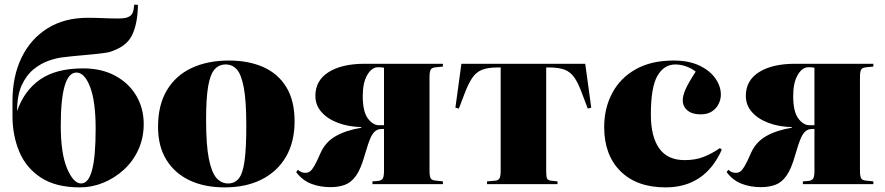

<svg xmlns="http://www.w3.org/2000/svg" viewBox="-20 -797 3829 831"><path d="M326 14Q222 14 157.5 -28Q93 -70 63.5 -140.5Q34 -211 34 -295V-360Q34 -466 73 -547Q112 -628 185 -674Q258 -720 360 -720Q394 -720 426.5 -718.5Q459 -717 490 -717Q519 -717 532 -722Q545 -727 551 -736Q556 -744 558 -754.5Q560 -765 561 -777L577 -776Q576 -694 551 -643.5Q526 -593 451 -571Q437 -568 406 -564.5Q375 -561 334 -557.5Q293 -554 252 -549Q225 -546 191.5 -534.5Q158 -523 126.5 -498Q95 -473 74.5 -429Q54 -385 54 -316Q84 -404 153 -452.5Q222 -501 340 -501Q420 -501 479 -469Q538 -437 570 -382.5Q602 -328 602 -260Q602 -200 579 -149.5Q556 -99 516 -62.5Q476 -26 427 -6Q378 14 326 14ZM331 -3Q363 -3 378.5 -61Q394 -119 394 -240Q394 -358 370 -420.5Q346 -483 311 -483Q243 -483 243 -253Q243 -132 270.5 -67.5Q298 -3 331 -3Z M952 14Q865 14 800.5 -16.5Q736 -47 700 -105.5Q664 -164 664 -248Q664 -342 702 -406Q740 -470 809 -502.5Q878 -535 971 -535Q1056 -535 1120 -506.5Q1184 -478 1219.5 -419.5Q1255 -361 1255 -272Q1255 -183 1218 -119Q1181 -55 1113 -20.5Q1045 14 952 14ZM967 -3Q996 -3 1013.5 -24.5Q1031 -46 1038.5 -100.5Q1046 -155 1046 -254Q1046 -362 1035 -419Q1024 -476 1004.5 -497Q985 -518 957 -518Q928 -518 909 -497Q890 -476 881 -424Q872 -372 872 -279Q872 -169 884 -109.5Q896 -50 917 -26.5Q938 -3 967 -3Z M1411 13Q1364 13 1326 -2Q1288 -17 1262 -52L1269 -62Q1278 -55 1285 -52Q1292 -49 1303 -49Q1313 -49 1321.5 -55Q1330 -61 1340.5 -79Q1351 -97 1367 -134Q1388 -182 1432.5 -207.5Q1477 -233 1543 -244L1545 -247Q1489 -248 1443.5 -265Q1398 -282 1371.5 -312Q1345 -342 1345 -382Q1345 -449 1402.5 -485Q1460 -521 1558 -521H1897V-509L1869 -506Q1851 -505 1845 -497Q1839 -489 1839 -463V-58Q1839 -33 1844.5 -24.5Q1850 -16 1869 -15L1897 -12V0H1592V-12L1617 -14Q1632 -16 1637 -25Q1642 -34 1642 -58V-239Q1637 -239 1629 -238.5Q1621 -238 1615 -236Q1596 -228 1584.5 -202Q1573 -176 1559 -127Q1542 -66 1521 -36.5Q1500 -7 1472.5 3Q1445 13 1411 13ZM1620 -255H1642V-504Q1632 -506 1616 -506Q1589 -506 1569.5 -472.5Q1550 -439 1550 -382Q1550 -314 1572 -284.5Q1594 -255 1620 -255Z M2088 0V-12L2123 -15Q2136 -16 2141.5 -24.5Q2147 -33 2147 -59V-505H2133Q2092 -505 2066.5 -495Q2041 -485 2024 -460Q2007 -435 1990 -390L1966 -327L1951 -331L1977 -521H2513L2539 -331L2524 -327L2500 -390Q2484 -435 2467 -460Q2450 -485 2424.5 -495Q2399 -505 2357 -505H2344V-59Q2344 -33 2347.5 -25Q2351 -17 2365 -15L2393 -12V0Z M2861 14Q2736 14 2665.5 -56Q2595 -126 2595 -247Q2595 -329 2630 -394.5Q2665 -460 2732 -497.5Q2799 -535 2895 -535Q2961 -535 3006.5 -513.5Q3052 -492 3076 -458Q3100 -424 3100 -387Q3100 -368 3091 -348.5Q3082 -329 3062.5 -315.5Q3043 -302 3012 -302Q2976 -302 2955.5 -319Q2935 -336 2935 -363Q2935 -382 2946.5 -409Q2958 -436 2991 -487Q2974 -501 2950 -509.5Q2926 -518 2903 -518Q2854 -518 2825.5 -469Q2797 -420 2797 -301Q2797 -206 2833 -155Q2869 -104 2943 -104Q2990 -104 3025.5 -118Q3061 -132 3096 -156L3104 -149Q3031 14 2861 14Z M3274 13Q3227 13 3189 -2Q3151 -17 3125 -52L3132 -62Q3141 -55 3148 -52Q3155 -49 3166 -49Q3176 -49 3184.5 -55Q3193 -61 3203.5 -79Q3214 -97 3230 -134Q3251 -182 3295.5 -207.5Q3340 -233 3406 -244L3408 -247Q3352 -248 3306.5 -265Q3261 -282 3234.5 -312Q3208 -342 3208 -382Q3208 -449 3265.5 -485Q3323 -521 3421 -521H3760V-509L3732 -506Q3714 -505 3708 -497Q3702 -489 3702 -463V-58Q3702 -33 3707.5 -24.5Q3713 -16 3732 -15L3760 -12V0H3455V-12L3480 -14Q3495 -16 3500 -25Q3505 -34 3505 -58V-239Q3500 -239 3492 -238.5Q3484 -238 3478 -236Q3459 -228 3447.5 -202Q3436 -176 3422 -127Q3405 -66 3384 -36.5Q3363 -7 3335.5 3Q3308 13 3274 13ZM3483 -255H3505V-504Q3495 -506 3479 -506Q3452 -506 3432.5 -472.5Q3413 -439 3413 -382Q3413 -314 3435 -284.5Q3457 -255 3483 -255Z"/></svg>

Font: Literata 72pt ExtraBold
Style: Regular
Weight: 800
Designer: Latin by Veronika Burian and Jose Scaglione. Greek by Irene Vlachou. Cyrillic by Vera Evstafieva.
Foundry: TypeTogether
Version: Version 3.002